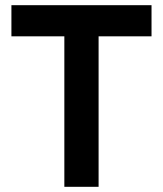

<svg xmlns="http://www.w3.org/2000/svg" viewBox="-20 -720 628 740"><path d="M228 0H360V-580H564V-700H24V-580H228Z"/></svg>

Font: Meta Space
Style: Bold
Weight: 700
Designer: Meta Pool / Florian Karsten
Foundry: Meta Pool / Florian Karsten
Version: Version 2.000;Glyphs 3.1.1 (3137)